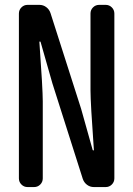

<svg xmlns="http://www.w3.org/2000/svg" viewBox="-20 -758 540 778"><path d="M91.8 0Q77.1 0 66.9 -10.3Q56.6 -20.5 56.6 -35.2V-703.1Q56.6 -717.8 66.9 -728Q77.1 -738.3 91.8 -738.3H139.6Q155.3 -738.3 167.5 -729Q179.7 -719.7 184.6 -705.1L308.6 -317.4L355.5 -150.4Q356.4 -148.4 358.4 -148.4Q360.4 -148.4 360.4 -150.4Q346.7 -341.8 346.7 -391.6V-703.1Q346.7 -717.8 356.9 -728Q367.2 -738.3 381.8 -738.3H408.2Q422.9 -738.3 433.1 -728Q443.4 -717.8 443.4 -703.1V-35.2Q443.4 -20.5 433.1 -10.3Q422.9 0 408.2 0H360.4Q344.7 0 332.5 -9.3Q320.3 -18.6 315.4 -33.2L192.4 -419.9L144.5 -587.9Q143.6 -589.8 141.6 -589.8Q139.6 -589.8 139.6 -587.9Q153.3 -396.5 153.3 -347.7V-35.2Q153.3 -20.5 143.1 -10.3Q132.8 0 118.2 0Z"/></svg>

Font: Gen Jyuu Gothic L Monospace Medium
Style: Regular
Weight: 500
Designer: [Source Han Sans]
Ryoko NISHIZUKA  (kana & ideographs); Paul D. Hunt (Latin, Greek & Cyrillic); Wenlong ZHANG  (bopomofo
Version: Version 1.002.20150607